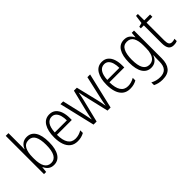

<svg xmlns="http://www.w3.org/2000/svg" viewBox="18 -1608 2697 2697"><g transform="rotate(-45 1366.5 -259.5)"><path d="M128 -523Q128 -503 127.5 -481Q127 -459 126 -440H129Q146 -487 182 -514.5Q218 -542 270 -542Q354 -542 398.5 -472.5Q443 -403 443 -268Q443 -135 397.5 -62.5Q352 10 267 10Q216 10 182.5 -15.5Q149 -41 130 -84H126L117 0H74V-760H128ZM262 -493Q189 -493 158.5 -435Q128 -377 128 -280V-252Q128 -38 258 -38Q387 -38 387 -269Q387 -380 356.5 -436.5Q326 -493 262 -493Z M720 -542Q778 -542 815.5 -509.5Q853 -477 870.5 -422.5Q888 -368 888 -303V-262H593Q594 -152 631 -95Q668 -38 742 -38Q806 -38 869 -75V-23Q840 -7 808 1.5Q776 10 738 10Q670 10 626 -24Q582 -58 560.5 -120Q539 -182 539 -264Q539 -391 585 -466.5Q631 -542 720 -542ZM720 -495Q665 -495 632.5 -448Q600 -401 595 -307H835Q835 -359 823 -402Q811 -445 785.5 -470Q760 -495 720 -495Z M1253 -354Q1246 -382 1240.5 -410Q1235 -438 1230 -463H1228Q1224 -438 1218 -409.5Q1212 -381 1206 -354L1119 0H1058L932 -532H987L1062 -210Q1070 -172 1077 -137.5Q1084 -103 1090 -71H1092Q1096 -97 1103.5 -133.5Q1111 -170 1120 -208L1200 -532H1259L1338 -206Q1345 -176 1352 -141.5Q1359 -107 1365 -71H1367Q1372 -100 1377 -126.5Q1382 -153 1390 -188L1468 -532H1522L1397 0H1336Z M1763 -542Q1821 -542 1858.5 -509.5Q1896 -477 1913.5 -422.5Q1931 -368 1931 -303V-262H1636Q1637 -152 1674 -95Q1711 -38 1785 -38Q1849 -38 1912 -75V-23Q1883 -7 1851 1.5Q1819 10 1781 10Q1713 10 1669 -24Q1625 -58 1603.5 -120Q1582 -182 1582 -264Q1582 -391 1628 -466.5Q1674 -542 1763 -542ZM1763 -495Q1708 -495 1675.5 -448Q1643 -401 1638 -307H1878Q1878 -359 1866 -402Q1854 -445 1828.5 -470Q1803 -495 1763 -495Z M2203 -542Q2255 -542 2287 -517.5Q2319 -493 2339 -452H2342L2349 -532H2394V19Q2394 126 2346 183.5Q2298 241 2192 241Q2150 241 2115.5 232.5Q2081 224 2051 209V155Q2084 173 2118.5 182.5Q2153 192 2192 192Q2266 192 2302.5 152Q2339 112 2339 27V-4Q2339 -24 2340 -46Q2341 -68 2343 -93H2339Q2321 -45 2285.5 -17.5Q2250 10 2198 10Q2116 10 2071 -59Q2026 -128 2026 -263Q2026 -396 2071 -469Q2116 -542 2203 -542ZM2211 -493Q2143 -493 2112.5 -432Q2082 -371 2082 -263Q2082 -149 2113.5 -93.5Q2145 -38 2208 -38Q2255 -38 2284 -64.5Q2313 -91 2326.5 -136Q2340 -181 2340 -237V-294Q2340 -387 2310 -440Q2280 -493 2211 -493Z M2659 -38Q2674 -38 2688.5 -41Q2703 -44 2714 -49V-3Q2701 3 2684 6.5Q2667 10 2647 10Q2592 10 2567.5 -24.5Q2543 -59 2543 -130V-486H2484V-517L2543 -533L2560 -658H2597V-532H2713V-486H2597V-133Q2597 -85 2610.5 -61.5Q2624 -38 2659 -38Z"/></g></svg>

Font: Noto Sans Telugu Condensed Light
Style: Regular
Weight: 300
Width: 3
Designer: Jelle Bosma - Monotype Design Team
Foundry: Monotype Imaging Inc.
Version: Version 2.005; ttfautohint (v1.8.4.7-5d5b)